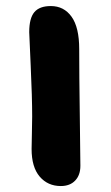

<svg xmlns="http://www.w3.org/2000/svg" viewBox="-20 -668 368 638"><path d="M182.1 -49.8Q138.7 -49.8 111.8 -81.3Q85 -112.8 85 -172.9Q85 -176.8 85.9 -220.5Q86.9 -264.2 86.9 -280.8Q86.9 -343.8 82 -449.7Q77.1 -555.7 77.1 -561Q77.1 -607.4 94.2 -627.7Q111.3 -647.9 148.9 -647.9Q192.4 -647.9 217.8 -612.5Q243.2 -577.1 243.2 -504.9Q243.2 -421.4 245.1 -287.1Q247.1 -152.8 247.1 -117.2Q247.1 -85.9 229.7 -67.9Q212.4 -49.8 182.1 -49.8Z"/></svg>

Font: Shantell Sans Irregular
Style: Bold
Weight: 700
Designer: Stephen Nixon, Anya Danilova, Shantell Martin
Foundry: Arrow Type
Version: Version 1.006;[9816181b4]